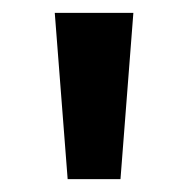

<svg xmlns="http://www.w3.org/2000/svg" viewBox="-20 -734 292 298"><path d="M85 -456 65 -714H187L167 -456Z"/></svg>

Font: Noto Sans Adlam SemiBold
Style: Regular
Weight: 600
Version: Version 3.001